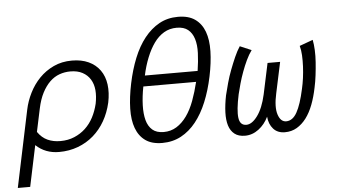

<svg xmlns="http://www.w3.org/2000/svg" viewBox="-117 -742 1809 1018"><g transform="rotate(-5 788.0 -233.0)"><path d="M455.1 -227.1Q442.9 -173.8 418 -130.4Q393.1 -86.9 356.9 -55.4Q320.8 -23.9 273.9 -6.3Q227.1 11.2 172.9 11.2Q100.1 11.2 49.8 -36.1L3.9 182.1H-62L23.9 -227.1Q33.2 -272 54.7 -314.9Q76.2 -357.9 108.6 -391.4Q141.1 -424.8 184.6 -445.3Q228 -465.8 282.2 -465.8Q333 -465.8 370.6 -448.5Q408.2 -431.2 431.2 -399.2Q454.1 -367.2 460 -323Q465.8 -278.8 455.1 -227.1ZM388.2 -227.1Q396 -266.1 393.1 -299.1Q390.1 -332 375 -356.4Q359.9 -380.9 333.5 -395Q307.1 -409.2 269 -409.2Q238.8 -409.2 210.9 -399.2Q183.1 -389.2 160.2 -367.2Q137.2 -345.2 119.1 -310.5Q101.1 -275.9 90.8 -227.1L64.9 -105Q86.9 -73.2 116.9 -59.6Q147 -45.9 185.1 -45.9Q226.1 -45.9 259.5 -60.1Q293 -74.2 318.6 -98.1Q344.2 -122.1 361.6 -155Q378.9 -188 388.2 -227.1Z M1002 -317.9Q986.8 -245.1 961.9 -184.6Q937 -124 902.3 -80.6Q867.7 -37.1 822.8 -12.9Q777.8 11.2 722.7 11.2Q667 11.2 633.1 -12.9Q599.1 -37.1 583 -80.6Q566.9 -124 568.4 -184.6Q569.8 -245.1 585 -317.9Q600.1 -390.1 624.5 -450.7Q648.9 -511.2 683.8 -555.2Q718.8 -599.1 762.9 -623.5Q807.1 -647.9 862.8 -647.9Q918.9 -647.9 953.4 -623.5Q987.8 -599.1 1003.9 -555.7Q1020 -512.2 1018.6 -451.2Q1017.1 -390.1 1002 -317.9ZM734.9 -45.9Q772.9 -45.9 803.5 -64.9Q834 -84 857.9 -117.4Q881.8 -150.9 898.9 -197Q916 -243.2 928.7 -295.9H647.9Q637.7 -243.2 636.2 -197Q634.8 -150.9 643.8 -117.4Q652.8 -84 674.8 -64.9Q696.8 -45.9 734.9 -45.9ZM851.1 -590.8Q813 -590.8 783 -573Q752.9 -555.2 730 -523.2Q707 -491.2 689.5 -447.5Q671.9 -403.8 661.1 -353H941.9Q949.7 -403.8 951.4 -447.5Q953.1 -491.2 943.1 -523.2Q933.1 -555.2 910.9 -573Q888.7 -590.8 851.1 -590.8Z M1287.6 -79.1Q1268.6 -39.1 1235.1 -13.9Q1201.7 11.2 1162.6 11.2Q1127.9 11.2 1106.9 -5.4Q1085.9 -22 1076.9 -51Q1067.9 -80.1 1069.3 -121.1Q1070.8 -162.1 1080.6 -210.9Q1087.9 -241.2 1097.4 -275.6Q1106.9 -310.1 1119.9 -344Q1132.8 -377.9 1146.7 -409.4Q1160.6 -440.9 1175.8 -463.9L1236.8 -438Q1220.7 -416 1207.3 -387.5Q1193.8 -358.9 1182.4 -327.9Q1170.9 -296.9 1162.4 -266.4Q1153.8 -235.8 1147.9 -210.9Q1129.9 -127 1135.3 -86.4Q1140.6 -45.9 1174.8 -45.9Q1204.6 -45.9 1234.1 -85.9Q1263.7 -126 1279.8 -198.2L1314.9 -362.8H1381.8L1346.7 -198.2Q1330.6 -126 1343.8 -85.9Q1356.9 -45.9 1386.7 -45.9Q1420.9 -45.9 1443.8 -86.4Q1466.8 -127 1484.9 -210.9Q1490.7 -235.8 1494.9 -266.4Q1499 -296.9 1500.5 -327.9Q1502 -358.9 1500.5 -387.5Q1499 -416 1492.7 -438L1564 -463.9Q1568.8 -440.9 1570.3 -409.4Q1571.8 -377.9 1569.3 -344Q1566.9 -310.1 1562.7 -275.6Q1558.6 -241.2 1551.8 -210.9Q1542 -162.1 1526.4 -121.1Q1510.7 -80.1 1488.8 -51Q1466.8 -22 1438.7 -5.4Q1410.6 11.2 1375 11.2Q1335.9 11.2 1313.5 -13.9Q1291 -39.1 1287.6 -79.1Z"/></g></svg>

Font: Anonymous Pro
Style: Italic
Weight: 400
Italic angle: -12°
Monospace: yes
Designer: Mark Simonson
Version: Version 1.003